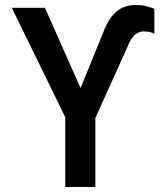

<svg xmlns="http://www.w3.org/2000/svg" viewBox="-20 -745 640 765"><path d="M240 0V-278L27 -714H159L301 -394L393 -620Q414 -674 444.5 -699.5Q475 -725 521 -725Q546 -725 564.5 -720Q583 -715 595 -710V-611Q587 -615 576 -617.5Q565 -620 551 -620Q537 -620 520 -608.5Q503 -597 486 -554L360 -275V0Z"/></svg>

Font: Noto Sans Mono SemiBold
Style: Regular
Weight: 600
Designer: Monotype Design Team
Foundry: Monotype Imaging Inc.
Version: Version 2.014; ttfautohint (v1.8.4.7-5d5b)